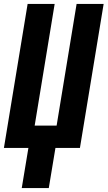

<svg xmlns="http://www.w3.org/2000/svg" viewBox="-20 -755 549 980"><path d="M91 205 125 0H0L121 -735H259L157 -114H269L371 -735H509L388 0H263L229 205Z"/></svg>

Font: Iosevka Curly Heavy Oblique
Style: Regular
Weight: 900
Italic angle: -9°
Monospace: yes
Designer: Belleve Invis
Foundry: Belleve Invis
Version: Version 11.1.0; ttfautohint (v1.8.3)